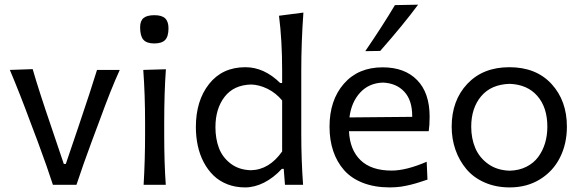

<svg xmlns="http://www.w3.org/2000/svg" viewBox="-20 -798 2518 829"><path d="M310.1 0H208.5Q185.5 -71.8 142.6 -187.5L109.4 -275.4Q65.4 -394.5 22.5 -496.1L121.1 -499.5Q148.9 -403.3 201.7 -249.5L255.4 -90.3H264.2L318.4 -250Q374.5 -416 398.9 -496.1H497.1Q460.4 -416.5 408.7 -274.4L375.5 -185.5Q339.4 -88.4 310.1 0Z M585 -680.2Q585 -707.5 599.6 -720Q614.3 -732.4 647 -732.4Q678.7 -732.4 693.1 -718.8Q707.5 -705.1 707.5 -675.8Q707.5 -640.6 693.1 -625.5Q678.7 -610.4 646 -610.4Q613.3 -610.4 599.1 -626.5Q585 -642.6 585 -680.2ZM695.8 0H600.1Q606.4 -106.4 606.4 -219.2V-269Q606.4 -389.6 598.6 -496.1L696.3 -499Q689 -397.9 689 -269V-219.2Q689 -93.8 695.8 0Z M1038.1 11.2Q996.6 11.2 961.7 -2.4Q926.8 -16.1 901.9 -40.3Q877 -64.5 859.6 -97.4Q842.3 -130.4 834 -168.9Q825.7 -207.5 825.7 -249.5Q825.7 -363.3 882.8 -435.5Q939.9 -507.8 1039.6 -507.8Q1120.6 -507.8 1189.9 -439.5H1198.2V-493.7Q1198.2 -624.5 1184.6 -730L1290 -743.7Q1280.8 -615.2 1280.8 -493.7V-219.2Q1280.8 -107.4 1288.6 0H1210.4L1205.1 -68.8H1196.8Q1161.1 -30.3 1120.1 -9.5Q1079.1 11.2 1038.1 11.2ZM1063 -63Q1142.1 -64.5 1198.2 -144V-364.3Q1170.9 -397 1135 -414.6Q1099.1 -432.1 1064.5 -433.1Q989.3 -431.2 949.7 -379.9Q910.2 -328.6 910.2 -249Q910.2 -198.7 925.5 -158.4Q940.9 -118.2 976.3 -91.3Q1011.7 -64.5 1063 -63Z M1685.1 -775.9 1785.2 -777.8Q1723.1 -693.4 1621.6 -578.1L1557.1 -577.1Q1631.3 -685.5 1685.1 -775.9ZM1835 -294.4Q1835 -257.3 1831.1 -231.4H1486.8Q1490.7 -150.4 1537.1 -106Q1583.5 -61.5 1670.9 -61.5Q1733.9 -61.5 1822.3 -99.6L1825.7 -22.5Q1824.2 -22 1810.5 -17.6Q1796.9 -13.2 1792.7 -11.7Q1788.6 -10.3 1775.1 -6.3Q1761.7 -2.4 1754.4 -0.7Q1747.1 1 1733.9 3.9Q1720.7 6.8 1710.7 8.1Q1700.7 9.3 1688 10.3Q1675.3 11.2 1663.1 11.2Q1597.7 11.2 1547.4 -8.3Q1497.1 -27.8 1465.8 -63.2Q1434.6 -98.6 1418.7 -146Q1402.8 -193.4 1402.8 -251Q1402.8 -365.2 1464.6 -436.3Q1526.4 -507.3 1632.3 -507.3Q1727.5 -507.3 1781.2 -452.1Q1835 -397 1835 -294.4ZM1633.3 -441.4Q1573.2 -439.5 1535.2 -398.4Q1497.1 -357.4 1488.8 -291L1759.8 -293.5V-296.9Q1759.8 -365.2 1725.6 -402.1Q1691.4 -439 1633.3 -441.4Z M2180.7 11.2Q2121.1 11.2 2072.8 -10Q2024.4 -31.2 1993.7 -67.9Q1962.9 -104.5 1946.5 -151.4Q1930.2 -198.2 1930.2 -251Q1930.2 -364.3 1997.8 -436Q2065.4 -507.8 2179.2 -507.8Q2294.9 -507.8 2361.3 -435.5Q2427.7 -363.3 2427.7 -251Q2427.7 -177.2 2397.9 -117.9Q2368.2 -58.6 2311.5 -23.7Q2254.9 11.2 2180.7 11.2ZM2180.7 -61Q2221.2 -62 2252.7 -77.9Q2284.2 -93.8 2303.7 -120.1Q2323.2 -146.5 2333.3 -179.7Q2343.3 -212.9 2343.3 -251Q2343.3 -334 2300.3 -383.5Q2257.3 -433.1 2180.7 -436Q2100.6 -433.6 2057.6 -382.6Q2014.6 -331.5 2014.6 -251Q2014.6 -200.2 2032.2 -158.7Q2049.8 -117.2 2088.1 -89.8Q2126.5 -62.5 2180.7 -61Z"/></svg>

Font: Commissioner Flair
Style: Regular
Weight: 400
Designer: Kostas Bartsokas
Foundry: Kostas Bartsokas
Version: Version 1.000